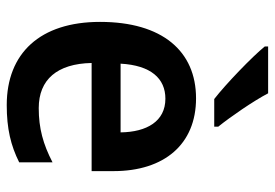

<svg xmlns="http://www.w3.org/2000/svg" viewBox="-143 -663 816 570"><g transform="rotate(90 265.0 -378.0)"><path d="M257 -766H118V-756C148 -719 230 -640 274 -606H356V-618C327 -654 280 -722 257 -766ZM272 -552C132 -552 45 -452 45 -267C45 -89 138 10 292 10C362 10 412 -2 462 -27V-126C408 -98 361 -85 301 -85C216 -85 169 -140 167 -242H488V-307C488 -458 408 -552 272 -552ZM273 -461C340 -461 372 -406 373 -328H169C174 -418 213 -461 273 -461Z"/></g></svg>

Font: Noto Sans Arabic SemCond SemBd
Style: Regular
Weight: 600
Width: 4
Designer: Monotype Design Team, Nadine Chahine, Nizar Qandah and Khaled Hosny
Foundry: Monotype Imaging Inc.
Version: Version 2.012